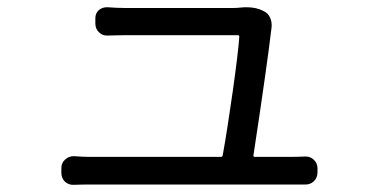

<svg xmlns="http://www.w3.org/2000/svg" viewBox="-20 -520 1040 530"><path d="M679.7 -91.8Q678.7 -86.9 683.6 -86.9H777.3Q797.9 -86.9 821.3 -87.9Q835.9 -88.9 846.2 -79.1Q856.4 -69.3 856.4 -55.7V-43.9Q856.4 -29.3 846.2 -19.5Q835.9 -9.8 821.3 -10.7Q796.9 -10.7 780.3 -10.7H232.4Q206.1 -10.7 183.6 -9.8Q182.6 -9.8 181.6 -9.8Q168.9 -9.8 159.2 -18.6Q149.4 -28.3 149.4 -43V-56.6Q149.4 -70.3 159.7 -79.6Q169.9 -88.9 183.6 -88.9Q209 -86.9 232.4 -86.9H589.8Q593.8 -86.9 594.7 -90.8Q607.4 -161.1 622.6 -268.6Q637.7 -376 640.6 -418.9Q640.6 -422.9 636.7 -422.9H323.2Q304.7 -422.9 277.3 -421.9Q263.7 -420.9 253.4 -430.7Q243.2 -440.4 243.2 -455.1V-469.7Q243.2 -483.4 252.9 -492.2Q262.7 -500 274.4 -500Q275.4 -500 277.3 -500Q302.7 -498 322.3 -498H626Q633.8 -498 642.6 -499Q651.4 -500 660.2 -500Q687.5 -500 706.1 -490.2Q719.7 -484.4 725.6 -471.2Q731.4 -458 729.5 -443.4Q717.8 -342.8 679.7 -91.8Z"/></svg>

Font: Gen Jyuu GothicL Regular
Style: Regular
Weight: 400
Designer: [Source Han Sans]
Ryoko NISHIZUKA  (kana & ideographs); Paul D. Hunt (Latin, Greek & Cyrillic); Wenlong ZHANG  (bopomofo
Version: Version 1.002.20150607